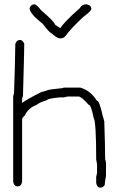

<svg xmlns="http://www.w3.org/2000/svg" viewBox="-20 -865 528 881"><path d="M71.8 -681.6Q84 -681.6 91.3 -664.1Q91.3 -633.8 85.4 -423.8Q81.5 -417.5 81.5 -412.1V-392.6Q99.6 -407.7 171.4 -443.4Q177.7 -443.4 198.7 -451.2Q208.5 -455.1 269 -460.9Q269 -462.9 274.9 -462.9H349.1Q396.5 -448.2 423.3 -404.3Q436 -404.3 450.7 -335.9Q458.5 -310.5 458.5 -308.6Q462.4 -194.8 462.4 -136.7Q466.3 -121.1 466.3 -117.2V-56.6Q462.4 -42.5 460.4 -15.6Q451.7 -3.9 440.9 -3.9Q425.3 -3.9 421.4 -25.4V-54.7Q421.4 -56.6 425.3 -70.3V-111.3Q421.4 -130.4 421.4 -132.8Q421.4 -306.2 409.7 -324.2Q397.9 -384.8 386.2 -384.8Q353.5 -421.9 341.3 -421.9H288.6Q286.6 -421.9 272.9 -418H251.5Q196.8 -412.1 196.8 -406.2Q159.7 -394.5 146 -382.8Q108.9 -369.1 93.3 -334Q89.8 -334 81.5 -320.3V-31.2Q78.1 -9.8 60.1 -9.8Q44.4 -9.8 40.5 -31.2V-423.8L44.4 -437.5Q48.3 -539.1 50.3 -664.1Q56.6 -681.6 71.8 -681.6ZM137.2 -845.2Q148.4 -845.2 168.5 -817.9Q228.5 -767.1 232.9 -751.5L256.3 -735.8Q278.3 -768.1 346.2 -827.6Q355.5 -845.2 375.5 -845.2H377.4Q398.9 -841.8 398.9 -823.7Q398.9 -814.5 363.8 -788.6Q309.1 -738.8 277.8 -696.8Q269.5 -689 258.3 -689H252.4Q243.2 -689 213.4 -714.4Q208 -714.4 176.3 -755.4Q115.7 -802.7 115.7 -827.6Q122.1 -845.2 137.2 -845.2Z"/></svg>

Font: CEF Fonts CJK
Style: Regular
Weight: 400
Designer: PartyBoss (派对大魔王)
Version: Release 2.25